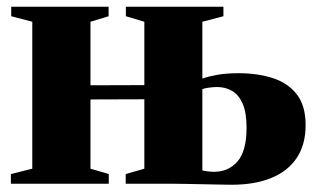

<svg xmlns="http://www.w3.org/2000/svg" viewBox="-20 -532 921 556"><path d="M651 3Q640.5 3 617.2 2.5Q594 2 566.5 1.5Q539 1 514.5 0.5Q490 0 475.5 0H344V-28L398 -43.5V-244.5L242 -244V-43.5L295 -28V0H11.5V-28L73.5 -43.5V-469L12.5 -485V-512.5H294.5V-485L242 -469V-285L398 -285.5V-469L344.5 -485V-512.5H627V-485L566 -469V-304.5Q584.5 -311 610.2 -315.5Q636 -320 671 -320Q726 -320 770 -305.8Q814 -291.5 839.5 -258.8Q865 -226 865 -169.5Q865 -113.5 839.5 -75Q814 -36.5 766 -16.8Q718 3 651 3ZM600 -34.5Q641.5 -34.5 667.8 -64.5Q694 -94.5 694 -162.5Q694 -206.5 682.5 -232.2Q671 -258 651.8 -269Q632.5 -280 609 -280Q597.5 -280 585 -278.2Q572.5 -276.5 566 -274V-38.5Q571.5 -37 581.2 -35.8Q591 -34.5 600 -34.5Z"/></svg>

Font: Merriweather 120pt Black
Style: Regular
Weight: 900
Designer: Eben Sorkin
Foundry: Eben Sorkin
Version: Version 2.100